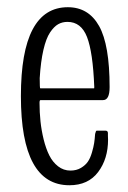

<svg xmlns="http://www.w3.org/2000/svg" viewBox="-20 -518 363 543"><path d="M176.3 5.9Q39.1 5.9 39.1 -246.1Q39.1 -497.6 171.9 -497.6Q230.5 -497.6 260.3 -444.3Q290 -391.1 290 -271.5Q290 -234.9 271.5 -234.9H94.7Q91.8 -234.9 91.8 -227.5Q91.8 -200.2 94.5 -174.8Q97.2 -149.4 103.5 -123.5Q109.9 -97.7 119.4 -78.6Q128.9 -59.6 144.3 -47.6Q159.7 -35.6 179.2 -35.6Q196.3 -35.6 209 -43.2Q221.7 -50.8 228.5 -60.8Q235.4 -70.8 240 -86.7Q244.6 -102.5 246.3 -113.5Q248 -124.5 249 -139.2Q251 -148.4 253.4 -148.4H278.8Q284.7 -148.4 285.2 -142.1V-133.8Q285.6 -125 285.6 -123Q285.6 -68.8 257.6 -31.5Q229.5 5.9 176.3 5.9ZM93.8 -268.1Q93.8 -268.1 246.1 -268.1Q246.6 -268.1 246.6 -272.5Q242.7 -370.6 226.1 -413.3Q209.5 -456.1 170.9 -456.1Q156.2 -456.1 144.5 -449.5Q132.8 -442.9 121.6 -426.3Q110.4 -409.7 102.8 -377Q95.2 -344.2 92.3 -296.9Q92.3 -268.1 93.8 -268.1Z"/></svg>

Font: BenchNine Light
Style: Regular
Weight: 300
Version: Version 1 ; ttfautohint (v0.92.18-e454-dirty) -l 8 -r 50 -G 